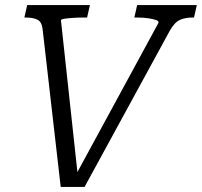

<svg xmlns="http://www.w3.org/2000/svg" viewBox="-20 -730 795 756"><path d="M288 -23 272 -29 604 -640Q606 -647 595 -651Q584 -655 564.5 -658Q545 -661 521 -661H509L520 -710H755L744 -661H738Q709 -661 688 -651.5Q667 -642 648 -608L313 6H219L148 -613Q145 -644 127.5 -652.5Q110 -661 82 -661H76L87 -710H334L323 -661H310Q286 -661 265.5 -659.5Q245 -658 232.5 -656Q220 -654 220 -650Z"/></svg>

Font: Roboto Serif 20pt Light
Style: Italic
Weight: 300
Italic angle: -10°
Version: Version 1.007